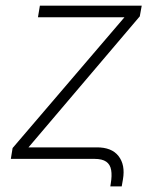

<svg xmlns="http://www.w3.org/2000/svg" viewBox="-20 -566 543 684"><path d="M373 98.1 374.5 88.4Q379.4 59.6 376 39.8Q372.6 20 358.4 10Q344.2 0 316.4 0H18.6L24.9 -38.6L423.3 -504.4H115.2L122.1 -545.9H484.9L478 -507.8L81.5 -41H323.7Q377.9 -41.5 402.3 -10Q426.8 21.5 418 72.8L413.6 98.1Z"/></svg>

Font: Inter Tight ExtraLight
Style: Italic
Weight: 250
Italic angle: -9.39999°
Designer: Rasmus Andersson
Foundry: rsms
Version: Version 3.004